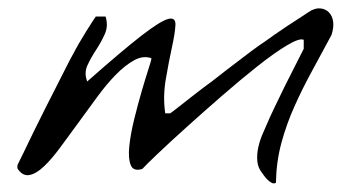

<svg xmlns="http://www.w3.org/2000/svg" viewBox="-20 -437 846 459"><path d="M607.4 -22.5Q596.7 -35.2 595.2 -51.3Q593.8 -67.4 597.2 -83.5Q600.6 -99.6 606.9 -114.7Q613.3 -129.9 619.1 -142.6Q623 -152.3 635.3 -178.2Q647.5 -204.1 661.6 -232.4Q675.8 -260.7 688.5 -285.6Q701.2 -310.5 706.1 -320.3V-341.8Q696.3 -346.7 666 -328.6Q635.7 -310.5 595.7 -278.8Q555.7 -247.1 510.7 -208Q465.8 -168.9 426.3 -133.3Q386.7 -97.7 357.4 -69.8Q328.1 -42 320.3 -33.2Q298.8 -26.4 292.5 -42.5Q286.1 -58.6 289.1 -87.4Q292 -116.2 300.8 -151.9Q309.6 -187.5 318.8 -219.2Q328.1 -251 335.4 -273.4Q342.8 -295.9 341.8 -297.9Q322.3 -304.7 300.8 -293Q279.3 -281.2 256.8 -258.3Q234.4 -235.4 211.9 -204.6Q189.5 -173.8 167 -143.1Q144.5 -112.3 124 -84.5Q103.5 -56.6 85 -39.1Q66.4 -21.5 50.3 -18.6Q34.2 -15.6 22.5 -33.2Q21.5 -34.2 21.5 -38.1Q21.5 -42 22.5 -43.9Q27.3 -53.7 37.6 -74.7Q47.9 -95.7 60.5 -122.1Q73.2 -148.4 87.9 -177.2Q102.5 -206.1 115.7 -231.9Q128.9 -257.8 139.2 -278.3Q149.4 -298.8 155.3 -308.6Q160.2 -318.4 168.9 -333.5Q177.7 -348.6 186.5 -362.8Q195.3 -377 202.1 -387.2Q209 -397.5 209 -397.5H232.4Q239.3 -375 230.5 -355.5Q221.7 -335.9 209.5 -317.4Q197.3 -298.8 189 -280.8Q180.7 -262.7 188.5 -242.2Q272.5 -316.4 317.9 -351.6Q363.3 -386.7 381.8 -391.6Q400.4 -396.5 399.4 -377Q398.4 -357.4 391.1 -324.2Q383.8 -291 376.5 -248.5Q369.1 -206.1 375 -166H386.7Q392.6 -169.9 406.2 -180.7Q419.9 -191.4 436 -204.1Q452.1 -216.8 466.3 -227.5Q480.5 -238.3 486.3 -242.2Q497.1 -251 517.6 -266.6Q538.1 -282.2 559.1 -298.3Q580.1 -314.5 597.2 -326.7Q614.3 -338.9 619.1 -341.8Q623 -344.7 636.2 -354Q649.4 -363.3 665.5 -374Q681.6 -384.8 696.3 -394Q710.9 -403.3 717.8 -408.2Q732.4 -418 745.1 -417Q757.8 -416 766.1 -407.7Q774.4 -399.4 776.4 -385.3Q778.3 -371.1 772.5 -353.5Q749 -309.6 726.1 -267.6Q703.1 -225.6 684.1 -183.1Q665 -140.6 652.8 -95.7Q640.6 -50.8 639.6 0Q634.8 2.9 629.4 0Q624 -2.9 619.1 -7.8Q614.3 -12.7 610.8 -17.6Q607.4 -22.5 607.4 -22.5Z"/></svg>

Font: Nothing You Could Do
Style: Regular
Weight: 400
Version: Version 1.005